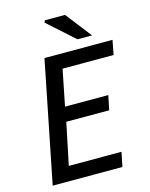

<svg xmlns="http://www.w3.org/2000/svg" viewBox="-125 -924 782 1003"><g transform="rotate(-15 266.0 -422.5)"><path d="M33 0 164 -655H532L517 -577H241L202 -382H436L420 -304H188L141 -78H426L410 0ZM356 -705 212 -834 217 -845H326L435 -705Z"/></g></svg>

Font: Source Sans 3 ExtraLight Medium
Style: Italic
Weight: 500
Italic angle: -11°
Version: Version 3.052;hotconv 1.1.0;makeotfexe 2.6.0